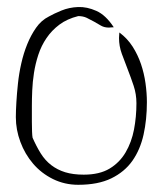

<svg xmlns="http://www.w3.org/2000/svg" viewBox="-20 -508 456 538"><path d="M24.4 -179.7Q24.4 -197.3 25.9 -221.7Q27.3 -246.1 30.3 -273.9Q33.2 -301.8 39.6 -330.1Q45.9 -358.4 56.2 -383.8Q66.4 -409.2 81.1 -430.2Q95.7 -451.2 117.2 -461.9Q130.9 -469.7 152.3 -478.5Q173.8 -487.3 198.7 -488.3Q223.6 -489.3 250 -477.5Q276.4 -465.8 298.8 -431.6Q297.9 -431.6 291.5 -431.2Q285.2 -430.7 285.2 -430.7Q272.5 -430.7 263.2 -436Q253.9 -441.4 243.7 -447.3Q233.4 -453.1 223.1 -458Q212.9 -462.9 199.2 -462.9Q168 -455.1 146.5 -439Q125 -422.9 110.4 -401.4Q95.7 -379.9 87.4 -354.5Q79.1 -329.1 75.2 -303.7Q71.3 -278.3 70.3 -254.4Q69.3 -230.5 69.3 -211.9V-193.4Q69.3 -180.7 69.3 -166.5Q69.3 -152.3 69.8 -139.6Q70.3 -127 71.3 -122.1Q82 -97.7 94.2 -78.1Q106.4 -58.6 123.5 -45.4Q140.6 -32.2 162.6 -25.4Q184.6 -18.6 214.8 -18.6Q258.8 -18.6 287.1 -35.6Q315.4 -52.7 332 -81.1Q348.6 -109.4 355.5 -145Q362.3 -180.7 362.3 -218.8Q362.3 -244.1 354.5 -267.6Q346.7 -291 337.9 -313.5Q329.1 -335.9 321.3 -357.4Q313.5 -378.9 313.5 -401.4Q313.5 -404.3 314 -410.2Q314.5 -416 314.5 -417Q336.9 -400.4 351.6 -377.4Q366.2 -354.5 375 -328.6Q383.8 -302.7 387.7 -274.9Q391.6 -247.1 391.6 -221.7Q391.6 -172.9 382.3 -130.9Q373 -88.9 351.1 -57.6Q329.1 -26.4 292 -8.3Q254.9 9.8 199.2 9.8Q161.1 9.8 128.4 -6.3Q95.7 -22.5 72.8 -49.3Q49.8 -76.2 37.1 -110.4Q24.4 -144.5 24.4 -179.7Z"/></svg>

Font: The Girl Next Door
Style: Regular
Weight: 400
Designer: Kimberly Geswein
Foundry: Kimberly Geswein
Version: Version 1.002 2010